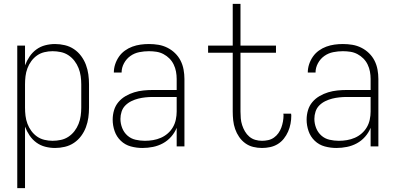

<svg xmlns="http://www.w3.org/2000/svg" viewBox="-20 -755 2040 990"><path d="M69 215V-520H109V-418Q118 -442 132.5 -463.5Q147 -485 167.5 -500Q188 -515 213 -521.5Q238 -528 264 -528Q289 -528 314.5 -522Q340 -516 361.5 -501.5Q383 -487 398.5 -466Q414 -445 423 -421Q432 -397 435.5 -371.5Q439 -346 439 -320V-200Q439 -174 435.5 -148.5Q432 -123 423 -99Q414 -75 398.5 -54Q383 -33 361.5 -18.5Q340 -4 314.5 2Q289 8 264 8Q238 8 213 1.5Q188 -5 167.5 -20Q147 -35 132.5 -56.5Q118 -78 109 -102V215ZM251 -29Q272 -29 293.5 -33.5Q315 -38 333 -50Q351 -62 364 -79Q377 -96 385 -116Q393 -136 396 -157.5Q399 -179 399 -200V-320Q399 -341 396 -362.5Q393 -384 385 -404Q377 -424 364 -441Q351 -458 333 -470Q315 -482 293.5 -486.5Q272 -491 251 -491Q230 -491 209 -486Q188 -481 171 -469Q154 -457 141.5 -440Q129 -423 121.5 -403Q114 -383 111.5 -362Q109 -341 109 -320V-200Q109 -179 111.5 -158Q114 -137 121.5 -117Q129 -97 141.5 -80Q154 -63 171 -51Q188 -39 209 -34Q230 -29 251 -29Z M714 8Q684 8 654.5 0Q625 -8 603 -29Q581 -50 571 -79Q561 -108 561 -138Q561 -163 568 -186.5Q575 -210 590.5 -228.5Q606 -247 627.5 -259.5Q649 -272 672 -279Q695 -286 719.5 -288.5Q744 -291 768 -291H891V-348Q891 -367 887.5 -386Q884 -405 875.5 -422.5Q867 -440 853.5 -453.5Q840 -467 823 -476Q806 -485 787 -488Q768 -491 748 -491Q723 -491 698 -486Q673 -481 652.5 -466.5Q632 -452 619.5 -429Q607 -406 607 -381H567Q567 -403 574 -424Q581 -445 593.5 -463Q606 -481 624 -494Q642 -507 662.5 -514.5Q683 -522 704.5 -525Q726 -528 748 -528Q773 -528 797 -524Q821 -520 843 -509Q865 -498 882.5 -481Q900 -464 911 -442.5Q922 -421 926.5 -396.5Q931 -372 931 -348V0H891V-96Q881 -71 862.5 -50Q844 -29 820 -16Q796 -3 769 2.5Q742 8 714 8ZM727 -29Q748 -29 769 -32.5Q790 -36 809.5 -44.5Q829 -53 845 -67Q861 -81 871.5 -99Q882 -117 886.5 -138Q891 -159 891 -180V-255H768Q749 -255 730 -253Q711 -251 693 -246.5Q675 -242 657.5 -233.5Q640 -225 626.5 -211.5Q613 -198 607 -179.5Q601 -161 601 -142Q601 -118 610 -95Q619 -72 637 -56Q655 -40 679 -34.5Q703 -29 727 -29Z M1331 8Q1308 8 1285.5 2.5Q1263 -3 1244.5 -16.5Q1226 -30 1213 -49Q1200 -68 1192.5 -89.5Q1185 -111 1182.5 -134Q1180 -157 1180 -180V-483H1053V-520H1180V-735H1220V-520H1403V-483H1220V-180Q1220 -162 1221.5 -144.5Q1223 -127 1228.5 -110Q1234 -93 1243 -77.5Q1252 -62 1265.5 -50.5Q1279 -39 1296 -34Q1313 -29 1331 -29Q1347 -29 1363 -32.5Q1379 -36 1392.5 -45.5Q1406 -55 1415.5 -68.5Q1425 -82 1430.5 -97Q1436 -112 1439 -128.5Q1442 -145 1442 -161Q1442 -163 1441.5 -165Q1441 -167 1441 -169H1481Q1481 -166 1481.5 -163.5Q1482 -161 1482 -159Q1482 -138 1478 -117Q1474 -96 1465.5 -76.5Q1457 -57 1443.5 -40Q1430 -23 1412 -12Q1394 -1 1373 3.5Q1352 8 1331 8Z M1714 8Q1684 8 1654.5 0Q1625 -8 1603 -29Q1581 -50 1571 -79Q1561 -108 1561 -138Q1561 -163 1568 -186.5Q1575 -210 1590.5 -228.5Q1606 -247 1627.5 -259.5Q1649 -272 1672 -279Q1695 -286 1719.5 -288.5Q1744 -291 1768 -291H1891V-348Q1891 -367 1887.5 -386Q1884 -405 1875.5 -422.5Q1867 -440 1853.5 -453.5Q1840 -467 1823 -476Q1806 -485 1787 -488Q1768 -491 1748 -491Q1723 -491 1698 -486Q1673 -481 1652.5 -466.5Q1632 -452 1619.5 -429Q1607 -406 1607 -381H1567Q1567 -403 1574 -424Q1581 -445 1593.5 -463Q1606 -481 1624 -494Q1642 -507 1662.5 -514.5Q1683 -522 1704.5 -525Q1726 -528 1748 -528Q1773 -528 1797 -524Q1821 -520 1843 -509Q1865 -498 1882.5 -481Q1900 -464 1911 -442.5Q1922 -421 1926.5 -396.5Q1931 -372 1931 -348V0H1891V-96Q1881 -71 1862.5 -50Q1844 -29 1820 -16Q1796 -3 1769 2.5Q1742 8 1714 8ZM1727 -29Q1748 -29 1769 -32.5Q1790 -36 1809.5 -44.5Q1829 -53 1845 -67Q1861 -81 1871.5 -99Q1882 -117 1886.5 -138Q1891 -159 1891 -180V-255H1768Q1749 -255 1730 -253Q1711 -251 1693 -246.5Q1675 -242 1657.5 -233.5Q1640 -225 1626.5 -211.5Q1613 -198 1607 -179.5Q1601 -161 1601 -142Q1601 -118 1610 -95Q1619 -72 1637 -56Q1655 -40 1679 -34.5Q1703 -29 1727 -29Z"/></svg>

Font: Zed Sans Extralight
Style: Regular
Weight: 200
Designer: Belleve Invis
Foundry: Belleve Invis
Version: Version 1.0.0; ttfautohint (v1.8.4)